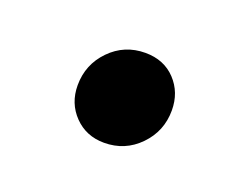

<svg xmlns="http://www.w3.org/2000/svg" viewBox="-41 -438 312 251"><g transform="rotate(20 115.5 -312.5)"><path d="M59 -307Q59 -336 79 -356.5Q99 -377 128 -377Q154 -377 170 -360Q186 -343 186 -318Q186 -289 166 -268.5Q146 -248 117 -248Q92 -248 75.5 -265Q59 -282 59 -307Z"/></g></svg>

Font: Fira Sans Book
Style: Italic
Weight: 350
Italic angle: -8°
Designer: bBox Type GmbH & Carrois Corporate GbR & Edenspiekermann AG
Foundry: bBox Type GmbH & Carrois Corporate GbR & Edenspiekermann AG
Version: Version 4.301